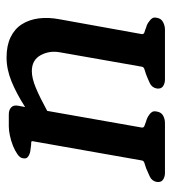

<svg xmlns="http://www.w3.org/2000/svg" viewBox="12 -548 535 600"><g transform="rotate(-90 280.0 -247.5)"><path d="M488 0H332Q320 0 311 -6Q302 -12 304 -26Q307 -41 321 -47.5Q335 -54 348 -59Q356 -62 363.5 -64Q371 -66 372 -72L417 -328Q423 -361 408 -388.5Q393 -416 358 -416Q336 -416 306 -403.5Q276 -391 234 -368L182 -73Q181 -66 187.5 -64Q194 -62 201 -59Q213 -56 222 -49Q227 -46 230.5 -40.5Q234 -35 232 -26Q230 -12 219.5 -6Q209 0 196 0H40Q28 0 19 -6Q10 -12 12 -26Q15 -41 29 -47.5Q43 -54 55 -59Q63 -62 70.5 -64Q78 -66 79 -72L139 -412Q141 -418 134.5 -418Q128 -418 122 -419Q116 -420 110.5 -420.5Q105 -421 100 -423Q94 -425 89 -429.5Q84 -434 86 -444Q87 -453 98.5 -461Q110 -469 125 -475Q140 -481 156.5 -484.5Q173 -488 185 -488H223Q237 -488 245 -480.5Q253 -473 250 -458L246 -437Q288 -464 326 -479.5Q364 -495 401 -495Q438 -495 464 -482.5Q490 -470 504.5 -447.5Q519 -425 523 -394.5Q527 -364 520 -328L474 -73Q473 -66 480 -64Q487 -62 494 -59Q506 -56 514 -49Q519 -46 523 -40.5Q527 -35 525 -26Q523 -12 511.5 -6Q500 0 488 0Z"/></g></svg>

Font: Jura
Style: Bold Italic
Weight: 700
Designer: Ed Merritt
Foundry: Ten by Twenty
Version: Version 1.007